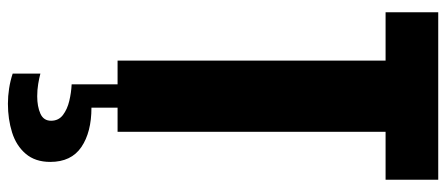

<svg xmlns="http://www.w3.org/2000/svg" viewBox="-341 -509 1127 485"><g transform="rotate(90 222.5 -266.5)"><path d="M133 0V-677H11V-810H434V-677H313V0ZM242 277Q223 277 203.5 274Q184 271 166 265V195Q177 198 192 200.5Q207 203 223 203Q249 203 267 195Q285 187 285 168Q285 149 270.5 138Q256 127 235 122Q214 117 193 116V0H252V66Q314 66 351.5 91.5Q389 117 389 170Q389 208 368.5 232Q348 256 314.5 266.5Q281 277 242 277Z"/></g></svg>

Font: Oswald
Style: Bold
Weight: 700
Designer: Vernon Adams
Foundry: Vernon Adams
Version: Version 4.103;gftools[0.9.33.dev8+g029e19f]